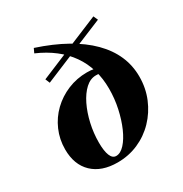

<svg xmlns="http://www.w3.org/2000/svg" viewBox="-153 -747 830 873"><g transform="rotate(-30 262.5 -310.0)"><path d="M216.1 11.3Q132.3 11.3 85.1 -33.9Q37.9 -79 37.9 -159.7Q37.9 -212.1 58.1 -258.5Q78.2 -304.8 114.1 -339.5Q150 -374.2 197.6 -394Q245.2 -413.7 298.4 -413.7Q319.4 -413.7 334.7 -410.5Q350 -407.3 362.9 -401.6L359.7 -376.6Q352.4 -379 345.2 -380.2Q337.9 -381.5 327.4 -381.5Q297.6 -381.5 272.2 -358.1Q246.8 -334.7 227.4 -295.2Q208.1 -255.6 197.2 -207.3Q186.3 -158.9 186.3 -109.7Q186.3 -65.3 196 -41.5Q205.6 -17.7 225 -17.7Q247.6 -17.7 269.8 -41.9Q291.9 -66.1 309.7 -106.5Q327.4 -146.8 338.3 -196.8Q349.2 -246.8 349.2 -299.2Q349.2 -406.5 294.4 -484.7Q239.5 -562.9 134.7 -608.1L145.2 -630.6Q316.9 -574.2 406.5 -484.3Q496 -394.4 496 -278.2Q496 -217.7 474.2 -165.3Q452.4 -112.9 414.1 -73Q375.8 -33.1 325 -10.9Q274.2 11.3 216.1 11.3ZM129 -457.3 119.4 -480.6 274.2 -545.2 293.5 -525.8ZM300 -529 280.6 -548.4 451.6 -619.4 462.1 -596Z"/></g></svg>

Font: Playfair 5pt SemiExpanded Light Black
Style: Italic
Weight: 900
Italic angle: -15.6°
Version: Version 2.001;gftools[0.9.30]